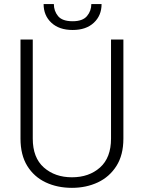

<svg xmlns="http://www.w3.org/2000/svg" viewBox="-20 -903 698 933"><path d="M519.5 -710.9H579.6V-229.5Q579.6 -149.9 545.9 -96.7Q512.2 -43.5 455.6 -16.8Q398.9 9.8 329.6 9.8Q258.8 9.8 202.1 -16.8Q145.5 -43.5 112.5 -96.7Q79.6 -149.9 79.6 -229.5V-710.9H139.2V-229.5Q139.2 -136.7 193.1 -89.1Q247.1 -41.5 329.6 -41.5Q412.6 -41.5 466.1 -89.1Q519.5 -136.7 519.5 -229.5ZM423.8 -883.3H473.6Q473.6 -827.6 436 -792.5Q398.4 -757.3 333 -757.3Q267.6 -757.3 229.7 -792.5Q191.9 -827.6 191.9 -883.3H241.7Q241.7 -849.6 262.2 -824.7Q282.7 -799.8 333 -799.8Q381.8 -799.8 402.8 -825Q423.8 -850.1 423.8 -883.3Z"/></svg>

Font: Vazirmatn RD UI FD ExtraLight
Style: Regular
Weight: 200
Designer: Saber Rastikerdar
Foundry: Saber Rastikerdar
Version: Version 33.003